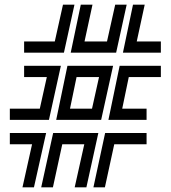

<svg xmlns="http://www.w3.org/2000/svg" viewBox="-20 -800 730 820"><path d="M548 -780H598L564 -623H667V-575H505ZM325 -780H375L341 -623H437L472 -780H521L476 -575H282ZM83 -623H214L249 -780H298L253 -575H83ZM491 -519H667V-471H530L502 -336H606V-288H443ZM268 -519H463L412 -288H220ZM22 -336H150L180 -471H83V-519H240L189 -288H22ZM307 -471 279 -336H373L403 -471ZM429 -232H606V-184H468L428 0H379ZM340 -184H246L206 0H156L207 -232H400L349 0H299ZM117 -184H22V-232H177L125 0H76Z"/></svg>

Font: Train One
Style: Regular
Weight: 400
Designer: Fontworks Inc.
Foundry: Fontworks Inc.
Version: Version 1.100